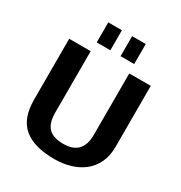

<svg xmlns="http://www.w3.org/2000/svg" viewBox="-209 -1063 1151 1221"><g transform="rotate(30 366.5 -452.0)"><path d="M367.2 10.1Q216.9 10.1 141.9 -52.8Q67 -115.7 67 -253.2V-700H224.8V-248Q224.8 -172.2 259 -137.1Q293.3 -102.1 367.2 -102.1Q508.1 -102.1 508.1 -248V-700H666V-253.2Q666 -185.9 642.7 -136.5Q619.5 -87.1 578.2 -54.5Q536.9 -21.9 482.9 -5.9Q428.8 10.1 367.2 10.1ZM330.2 -914.4V-767.4H230.1V-914.4ZM505.3 -914.4V-767.4H405.2V-914.4Z"/></g></svg>

Font: Pathway Extreme 8pt Thin
Style: Regular
Weight: 100
Designer: Eduardo Rodriguez Tunni
Foundry: Eduardo Rodriguez Tunni
Version: Version 1.000